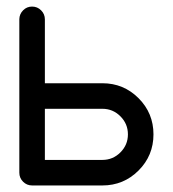

<svg xmlns="http://www.w3.org/2000/svg" viewBox="-20 -567 528 587"><path d="M293 -78.1Q325.2 -78.1 348.1 -101.1Q371.1 -124 371.1 -156.2Q371.1 -188.5 348.1 -211.4Q325.2 -234.4 293 -234.4H117.2V-78.1ZM117.2 -507.8V-312.5H293Q357.9 -312.5 403.6 -266.8Q449.2 -221.2 449.2 -156.2Q449.2 -91.3 403.6 -45.7Q357.9 0 293 0H78.1Q62 0 50.5 -11.5Q39.1 -22.9 39.1 -39.1V-508.8Q39.6 -524.4 50.8 -535.6Q62 -546.9 78.1 -546.9Q94.2 -546.9 105.7 -535.4Q117.2 -523.9 117.2 -507.8Z"/></svg>

Font: Comfortaa
Style: Regular
Weight: 400
Designer: Johan Aakerlund - aajohan
Foundry: Johan Aakerlund
Version: Version 2.004 2013